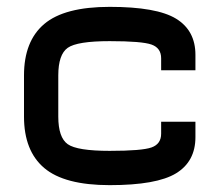

<svg xmlns="http://www.w3.org/2000/svg" viewBox="-20 -530 640 560"><path d="M550 -370Q550 -441 493.5 -475.5Q437 -510 300 -510Q168 -510 109 -460Q50 -410 50 -310V-250H150V-310Q150 -371 177.5 -390.5Q205 -410 300 -410Q394 -410 422 -400Q450 -390 450 -360V-325H550ZM550 -130V-175H450V-140Q450 -110 422 -100Q394 -90 300 -90Q205 -90 177.5 -109.5Q150 -129 150 -190V-250H50V-190Q50 -90 109 -40Q168 10 300 10Q437 10 493.5 -24.5Q550 -59 550 -130Z"/></svg>

Font: Millimetre
Style: Regular
Weight: 500
Designer: Jérémy Landes
Version: Version 1.0